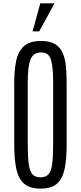

<svg xmlns="http://www.w3.org/2000/svg" viewBox="-20 -1115 482 1145"><path d="M221.7 9.8Q159.2 9.8 125 -18.6Q90.8 -46.9 77.9 -105Q64.9 -163.1 64.9 -251.5V-621.1Q64.9 -695.3 76.4 -751.5Q87.9 -807.6 122.1 -839.1Q156.2 -870.6 225.1 -870.6Q276.9 -870.6 307.4 -852.5Q337.9 -834.5 353 -801.3Q368.2 -768.1 372.8 -722.4Q377.4 -676.8 377.4 -621.1V-251.5Q377.4 -163.1 364.7 -105Q352.1 -46.9 318.6 -18.6Q285.2 9.8 221.7 9.8ZM221.7 -57.6Q252.4 -57.6 268.6 -75Q284.7 -92.3 290.8 -134.8Q296.9 -177.2 296.9 -251.5V-627Q296.9 -718.8 283.4 -760.5Q270 -802.2 225.1 -802.2Q178.2 -802.2 161.9 -760.3Q145.5 -718.3 145.5 -627.4V-251.5Q145.5 -176.8 151.6 -134.5Q157.7 -92.3 174.1 -75Q190.4 -57.6 221.7 -57.6ZM174.3 -927.7 220.2 -1095.2H305.2L213.9 -927.7Z"/></svg>

Font: Antonio ExtraLight
Style: Regular
Weight: 250
Designer: Vernon Adams
Foundry: Vernon Adams
Version: Version 1.002